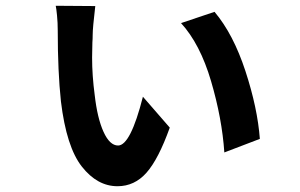

<svg xmlns="http://www.w3.org/2000/svg" viewBox="-20 -602 1040 665"><path d="M301 -481Q301 -466 300 -455L299 -403Q299 -340 308 -273Q317 -193 338.5 -145.5Q360 -98 389 -98Q432 -98 475 -267L568 -160Q529 -51 487.5 -4Q446 43 387 43Q317 43 263.5 -25Q210 -93 191 -251Q180 -354 180 -496Q180 -523 177.5 -548.5Q175 -574 173 -582L310 -581Q301 -505 301 -481ZM880 -121 757 -74Q749 -192 711 -321Q673 -450 607 -522L723 -561Q788 -484 830 -356Q872 -228 880 -121Z"/></svg>

Font: Merged Yaku Han JP
Style: Bold
Weight: 700
Designer: Ryoko NISHIZUKA 西塚涼子 (kana, bopomofo & ideographs); Paul D. Hunt (Latin, Greek & Cyrillic); Sandoll Communications 산돌커뮤니
Foundry: Adobe
Version: Version 2.004